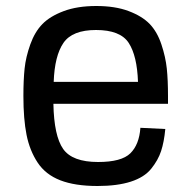

<svg xmlns="http://www.w3.org/2000/svg" viewBox="-20 -606 632 640"><path d="M305 14Q371 14 416 -0.5Q461 -15 484 -43.5Q507 -72 517 -102.5Q527 -133 531 -176L448 -180Q444 -124 414.5 -95Q385 -66 307 -66Q221 -66 190.5 -109.5Q160 -153 158 -260H540V-286Q540 -339 536 -377.5Q532 -416 518 -458Q504 -500 479 -526Q454 -552 409 -569Q364 -586 301 -586Q238 -586 192.5 -569Q147 -552 121.5 -526Q96 -500 81 -458Q66 -416 62 -377.5Q58 -339 58 -286Q58 -209 68.5 -156.5Q79 -104 105.5 -64Q132 -24 181 -5Q230 14 305 14ZM300 -506Q381 -506 409 -463Q437 -420 440 -333H159Q162 -420 191.5 -463Q221 -506 300 -506Z"/></svg>

Font: Glegoo
Style: Bold
Weight: 700
Version: Version 2.0.1; ttfautohint (v0.9) -r 48 -G 60